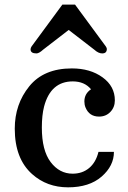

<svg xmlns="http://www.w3.org/2000/svg" viewBox="-20 -801 554 831"><path d="M43.9 0ZM374 -414.6Q345.7 -448.7 294.9 -448.7Q199.7 -448.7 170.9 -340.3Q161.1 -302.2 161.1 -249Q161.1 -149.9 199.2 -99.6Q237.3 -49.3 294.4 -49.3Q336.4 -49.3 365.7 -73.7Q395 -98.1 406.2 -143.6H473.1Q473.1 -83 419.7 -36.6Q366.2 9.8 274.7 9.8Q183.1 9.8 119.1 -47.4Q43.9 -114.3 43.9 -244.1Q43.9 -350.1 106.7 -427.5Q169.4 -504.9 291 -504.9Q370.6 -504.9 423.8 -466.3Q477.1 -427.7 477.1 -366.7Q477.1 -336.9 457.8 -316.7Q438.5 -296.4 408.7 -296.4Q366.2 -296.4 350.1 -335.9Q345.2 -347.7 345.2 -361.8Q345.2 -395.5 374 -414.6ZM166.5 -585.9Q148.9 -569.8 137.7 -569.8Q112.3 -569.8 112.3 -587.4Q112.3 -593.3 116.7 -600.1L250 -781.2H304.7L438 -600.1Q442.4 -593.3 442.4 -589.4Q442.4 -569.8 422.4 -569.8Q405.8 -569.8 388.2 -585.9L277.3 -671.4Z"/></svg>

Font: Arbutus Slab
Style: Regular
Weight: 400
Version: Version 1.002; ttfautohint (v0.92) -l 10 -r 16 -G 200 -x 7 -